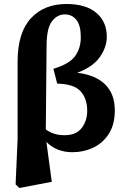

<svg xmlns="http://www.w3.org/2000/svg" viewBox="-20 -746 630 960"><path d="M213 -523 209 -99Q231 -83 253.5 -76.5Q276 -70 303 -70Q361 -70 388.5 -106Q416 -142 416 -192Q416 -253 383 -289.5Q350 -326 266 -328L247 -402Q327 -426 355.5 -465.5Q384 -505 384 -560Q384 -619 362 -646.5Q340 -674 304 -674Q267 -674 240.5 -640.5Q214 -607 213 -523ZM58 176 68 -50V-438Q68 -582 134 -654Q200 -726 312 -726Q410 -726 462 -681.5Q514 -637 514 -562Q514 -510 479 -460.5Q444 -411 366 -382Q456 -372 505 -324.5Q554 -277 554 -194Q554 -124 524.5 -77.5Q495 -31 446.5 -8Q398 15 341 15Q304 15 272 3Q240 -9 212 -36L239 163L77 194Z"/></svg>

Font: Source Serif Pro
Style: Bold
Weight: 700
Designer: Frank Grießhammer
Foundry: Adobe Systems Incorporated
Version: Version 3.001;hotconv 1.0.111;makeotfexe 2.5.65597